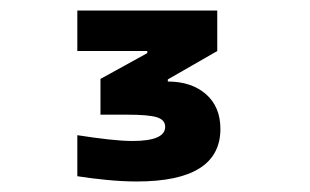

<svg xmlns="http://www.w3.org/2000/svg" viewBox="-20 -750 590 365"><path d="M240 -405Q213 -405 182.5 -408Q152 -411 127 -415V-493Q159 -488 186 -485Q213 -482 232 -482Q294 -482 294 -509Q294 -522 278.5 -527Q263 -532 222 -532H171V-600L260 -649V-653H127V-730H393V-653L299 -599V-595Q344 -595 371.5 -571Q399 -547 399 -505Q399 -405 240 -405Z"/></svg>

Font: M PLUS Code Latin SemiExpanded SemiBold
Style: Regular
Weight: 600
Width: 6
Designer: Coji Morishita
Foundry: UNDERFOREST DESIGN
Version: Version 1.002; ttfautohint (v1.8.3)